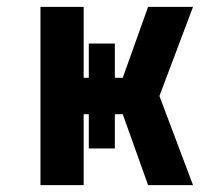

<svg xmlns="http://www.w3.org/2000/svg" viewBox="-20 -540 640 560"><path d="M98 0V-520H224V-313H239V-413H315V-313H338L412 -520H543L445 -260L543 0H412L338 -207H315V-107H239V-207H224V0Z"/></svg>

Font: Iosevka SS04 XBd Ex
Style: Regular
Weight: 800
Width: 7
Monospace: yes
Designer: Belleve Invis
Foundry: Belleve Invis
Version: Version 19.0.0; ttfautohint (v1.8.4)